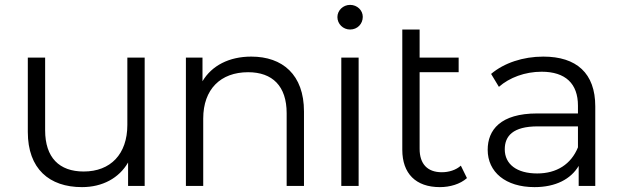

<svg xmlns="http://www.w3.org/2000/svg" viewBox="-20 -762 2554 787"><path d="M502 -526V-250C502 -130 433 -59 323 -59C223 -59 165 -116 165 -228V-526H94V-221C94 -70 182 5 316 5C400 5 468 -32 505 -96V0H573V-526Z M1010 -530C919 -530 848 -493 810 -429V-526H742V0H813V-276C813 -396 884 -466 997 -466C1097 -466 1155 -409 1155 -298V0H1226V-305C1226 -456 1138 -530 1010 -530Z M1415 -641C1445 -641 1467 -664 1467 -693C1467 -720 1444 -742 1415 -742C1386 -742 1363 -719 1363 -692C1363 -664 1386 -641 1415 -641ZM1379 0H1450V-526H1379Z M1869 -83C1849 -65 1820 -56 1791 -56C1732 -56 1700 -90 1700 -152V-466H1860V-526H1700V-641H1629V-148C1629 -51 1684 5 1783 5C1824 5 1866 -7 1894 -32Z M2207 -530C2124 -530 2046 -504 1993 -459L2025 -406C2068 -444 2132 -468 2200 -468C2298 -468 2349 -419 2349 -329V-297H2182C2031 -297 1979 -229 1979 -148C1979 -57 2052 5 2171 5C2258 5 2320 -28 2352 -82V0H2420V-326C2420 -462 2343 -530 2207 -530ZM2182 -51C2098 -51 2049 -89 2049 -150C2049 -204 2082 -244 2184 -244H2349V-158C2321 -89 2262 -51 2182 -51Z"/></svg>

Font: Talent
Style: Regular
Weight: 400
Designer: Mike Powis
Version: Version 1.001;hotconv 1.0.109;makeotfexe 2.5.65596